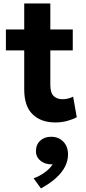

<svg xmlns="http://www.w3.org/2000/svg" viewBox="-20 -670 482 1074"><path d="M290 15Q209 15 162.2 -30.8Q115.5 -76.5 115.5 -169V-650.5H261.5V-505H387V-388H261.5V-195.5Q261.5 -151 280 -133Q298.5 -115 329.5 -115Q345.5 -115 360.8 -118.8Q376 -122.5 389 -129.5L409.5 -14.5Q387 -2 355.8 6.5Q324.5 15 290 15ZM13 -388V-505H130V-388ZM209 384 168 327.5Q203.5 314.5 232 293.2Q260.5 272 274.5 249Q249.5 250.5 228.2 241.8Q207 233 194 216Q181 199 181 176Q181 139 204.8 117Q228.5 95 266 95Q307.5 95 334 122.2Q360.5 149.5 360.5 193.5Q360.5 229 343.8 262Q327 295 293.5 325.5Q260 356 209 384Z"/></svg>

Font: Geologica Cursive SemiBold
Style: Regular
Weight: 600
Designer: Sindre Bremnes, Frode Helland
Foundry: Monokrom Skriftforlag AS
Version: Version 1.010;gftools[0.9.28]